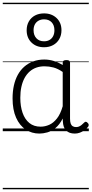

<svg xmlns="http://www.w3.org/2000/svg" viewBox="-20 -950 663 1390"><path d="M265 17Q210 17 166 -12Q122 -41 96.5 -98Q71 -155 71 -238Q71 -288 80.5 -331Q90 -374 109 -408.5Q128 -443 156 -467.5Q184 -492 220.5 -505.5Q257 -519 301 -519Q335 -519 368 -509Q401 -499 434 -479V-495Q434 -506 440.5 -510.5Q447 -515 461 -515Q475 -515 481 -510.5Q487 -506 487 -496V-91Q487 -70 491.5 -56.5Q496 -43 506 -36.5Q516 -30 531 -30Q541 -30 550.5 -33.5Q560 -37 569.5 -44.5Q579 -52 590 -63Q595 -69 601.5 -68.5Q608 -68 614 -61Q621 -55 622 -48Q623 -41 619 -34Q608 -19 592 -7.5Q576 4 558 10.5Q540 17 522 17Q501 17 485.5 11.5Q470 6 458.5 -5.5Q447 -17 441.5 -33.5Q436 -50 435 -72Q435 -76 434.5 -81.5Q434 -87 434 -92Q411 -47 382 -23.5Q353 0 322.5 8.5Q292 17 265 17ZM127 -242Q127 -180 143.5 -133Q160 -86 192.5 -59.5Q225 -33 274 -33Q306 -33 336.5 -46.5Q367 -60 392.5 -92.5Q418 -125 434 -181V-429Q399 -453 367 -461.5Q335 -470 302 -470Q270 -470 243 -460.5Q216 -451 194.5 -432Q173 -413 158 -385.5Q143 -358 135 -322Q127 -286 127 -242ZM299 -608Q243 -608 208 -642Q173 -676 173 -731Q173 -767 189 -795Q205 -823 233.5 -838Q262 -853 299 -853Q354 -853 389.5 -819.5Q425 -786 425 -731Q425 -695 409 -667Q393 -639 364.5 -623.5Q336 -608 299 -608ZM299 -651Q322 -651 339 -661Q356 -671 365 -689Q374 -707 374 -731Q374 -767 354 -788.5Q334 -810 299 -810Q276 -810 258.5 -800Q241 -790 232 -772.5Q223 -755 223 -731Q223 -695 243.5 -673Q264 -651 299 -651ZM0 410H623V420H0ZM0 -20H623V0H0ZM0 -505H623V-500H0ZM0 -930H623V-920H0Z"/></svg>

Font: Playwrite DE Grund Guides
Style: Regular
Weight: 400
Designer: Veronika Burian, José Scaglione
Foundry: TypeTogether
Version: Version 1.003